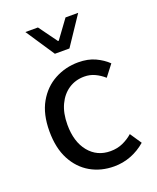

<svg xmlns="http://www.w3.org/2000/svg" viewBox="-136 -797 729 891"><g transform="rotate(-20 228.5 -351.5)"><path d="M273.4 12.2Q208.5 12.2 157 -17.3Q105.5 -46.9 75.4 -103.8Q45.4 -160.6 45.4 -243.7Q45.4 -328.1 77.6 -384.8Q109.9 -441.4 163.3 -470.2Q216.8 -499 279.8 -499Q327.6 -499 363.3 -482.4Q398.9 -465.8 423.3 -441.9L380.4 -386.2Q359.4 -404.8 335.4 -416Q311.5 -427.2 283.7 -427.2Q240.2 -427.2 206.5 -405Q172.9 -382.8 153.6 -341.8Q134.3 -300.8 134.3 -243.7Q134.3 -159.2 174.8 -109.6Q215.3 -60.1 281.2 -60.1Q314.9 -60.1 342.5 -72.5Q370.1 -85 391.6 -104L429.7 -47.4Q396.5 -18.6 356.7 -3.2Q316.9 12.2 273.4 12.2ZM192.4 -573.2 98.1 -714.8H160.2L226.1 -624H230L296.4 -714.8H358.9L264.2 -573.2Z"/></g></svg>

Font: Varta Medium
Style: Regular
Weight: 500
Designer: Joana Correia, Viktoriya Grabowska, Eben Sorkin
Foundry: Sorkin Type Co.
Version: Version 1.004